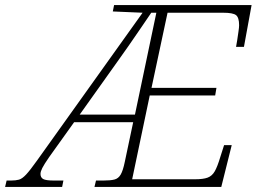

<svg xmlns="http://www.w3.org/2000/svg" viewBox="-80 -734 1008 754"><path d="M-60 0 -54 -25H-37Q-18 -25 -5.5 -28.5Q7 -32 22.5 -48.5Q38 -65 65 -103L480 -684L363 -689L368 -714H908L878 -550H847Q849 -559 851.5 -576Q854 -593 856.5 -610Q859 -627 859 -635Q859 -665 847 -674.5Q835 -684 796 -684H578L515 -389H770L765 -359H508L439 -30H686Q718 -30 735.5 -36.5Q753 -43 763.5 -61.5Q774 -80 785 -117L800 -164H830L789 0H291L297 -25H326Q354 -25 369.5 -29Q385 -33 394 -48.5Q403 -64 410 -98L443 -254H211L113 -117Q93 -88 86 -74Q79 -60 79 -51Q79 -37 89.5 -31Q100 -25 132 -25H169L164 0ZM233 -284H450L534 -684H514Q497 -659 473.5 -624.5Q450 -590 425 -554Q400 -518 379 -489Z"/></svg>

Font: Noto Serif ExtraLight
Style: Italic
Weight: 200
Italic angle: -12°
Designer: Monotype Design Team
Foundry: Monotype Imaging Inc.
Version: Version 2.014; ttfautohint (v1.8.4.7-5d5b)